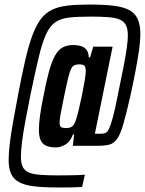

<svg xmlns="http://www.w3.org/2000/svg" viewBox="-20 -716 637 844"><path d="M228 108Q170 108 129.5 103Q89 98 64.5 85Q40 72 29 48.5Q18 25 18 -12Q18 -41 22.5 -80.5Q27 -120 36.5 -174.5Q46 -229 60 -302Q77 -392 92 -456Q107 -520 123.5 -563.5Q140 -607 160.5 -633.5Q181 -660 209.5 -673.5Q238 -687 278 -691.5Q318 -696 373 -696Q435 -696 477.5 -691Q520 -686 546.5 -672.5Q573 -659 585 -633Q597 -607 597 -566Q597 -537 591.5 -498Q586 -459 576.5 -408.5Q567 -358 553 -294Q535 -215 522 -170Q509 -125 494.5 -105Q480 -85 459.5 -80Q439 -75 408 -75H300L306 -125H301Q288 -92 266.5 -80Q245 -68 226 -68Q201 -68 184 -75Q167 -82 159 -99Q151 -116 151 -146Q151 -172 156 -208Q161 -244 171 -293Q183 -357 195 -400.5Q207 -444 221 -470Q235 -496 254.5 -507Q274 -518 301 -518Q323 -518 338.5 -512.5Q354 -507 362 -494.5Q370 -482 370 -464H376L390 -511H475L397 -128H423Q435 -128 443.5 -131.5Q452 -135 459 -149.5Q466 -164 475.5 -198Q485 -232 497 -294Q514 -375 524 -427Q534 -479 538 -510.5Q542 -542 542 -559Q542 -589 533.5 -605.5Q525 -622 506.5 -630Q488 -638 456.5 -640.5Q425 -643 380 -643Q323 -643 285.5 -639Q248 -635 224 -619Q200 -603 183 -566.5Q166 -530 150.5 -465.5Q135 -401 114 -300Q100 -230 90.5 -178.5Q81 -127 76.5 -90Q72 -53 72 -26Q72 1 80 17.5Q88 34 106.5 42Q125 50 156.5 52.5Q188 55 235 55Q267 55 290 54.5Q313 54 328.5 53.5Q344 53 353 52L341 106Q335 106 326 106.5Q317 107 304.5 107.5Q292 108 273.5 108Q255 108 228 108ZM271 -153Q287 -153 297 -160Q307 -167 314 -190Q319 -204 326 -233Q333 -262 340 -296Q347 -330 352 -359.5Q357 -389 357 -403Q357 -422 350.5 -427.5Q344 -433 328 -433Q316 -433 307.5 -429.5Q299 -426 292.5 -413Q286 -400 279 -371Q272 -342 262 -293Q252 -245 247 -218Q242 -191 242 -178Q242 -161 249 -157Q256 -153 271 -153Z"/></svg>

Font: Saira ExtraCondensed
Style: Bold Italic
Weight: 700
Width: 2
Italic angle: -12°
Designer: Hector Gatti with collaboration of the Omnibus-Type team
Foundry: Omnibus-Type
Version: Version 1.101